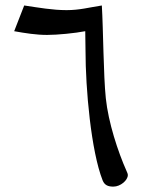

<svg xmlns="http://www.w3.org/2000/svg" viewBox="-20 -673 552 707"><path d="M69.3 -653.3 32.2 -558.1C73.2 -550.8 113.3 -544.4 153.3 -544.4C192.4 -544.4 255.9 -550.8 293.9 -558.1C293.9 -540 294.9 -512.7 294.9 -487.3C294.9 -345.2 315.4 -116.7 357.9 -8.8C365.2 9.3 378.4 14.2 397.5 14.2C423.8 14.2 450.7 -9.3 450.7 -28.3C450.7 -32.7 448.7 -37.1 446.3 -42.5C414.1 -114.7 378.9 -222.2 369.6 -311.5C360.8 -396.5 360.4 -562 355 -652.8C307.1 -645.5 273.4 -635.7 225.1 -635.7C173.3 -635.7 121.6 -645 69.3 -652.8Z"/></svg>

Font: Cardo
Style: Italic
Weight: 400
Designer: David J. Perry
Foundry: David J. Perry
Version: Version 0.99